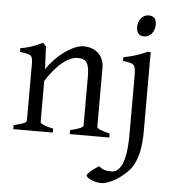

<svg xmlns="http://www.w3.org/2000/svg" viewBox="-60 -717 929 1016"><g transform="rotate(5 405.0 -209.0)"><path d="M469 -51V-362C469 -436 417 -469 361 -469C301 -469 214 -403 167 -330L161 -452L144 -469C101 -447 63 -435 27 -430V-410C90 -402 95 -400 95 -347V-51C95 -39 70 -32 27 -21V0H237V-21C176 -34 168 -45 168 -51V-268C239 -380 300 -405 333 -405C381 -405 396 -383 396 -309V-51C396 -39 356 -28 327 -21V0H537V-21C506 -29 469 -39 469 -51ZM633 -596C633 -567 644 -549 674 -549C704 -549 730 -577 730 -616C730 -647 716 -662 689 -662C655 -662 633 -631 633 -596ZM642 -327V-21C642 150 595 178 564 178C535 178 514 172 497 156C474 169 435 199 435 210C435 222 476 244 516 244C537 244 584 228 623 195C664 163 716 116 716 -48V-469H698L668 -456C643 -446 604 -435 574 -430V-410C640 -402 642 -396 642 -327Z"/></g></svg>

Font: Temporarium
Style: Regular
Weight: 400
Version: Version 1.1